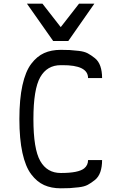

<svg xmlns="http://www.w3.org/2000/svg" viewBox="-20 -1020 658 1040"><path d="M268 -798 126 -1000H210L309 -873L408 -1000H491L350 -798ZM309 0Q258 0 219 -17.5Q180 -35 149 -76Q118 -117 101.5 -192Q85 -267 85 -375Q85 -483 101.5 -558Q118 -633 149 -674Q180 -715 219 -732.5Q258 -750 309 -750Q340 -750 357.5 -749Q375 -748 406 -744.5Q437 -741 455.5 -731Q474 -721 494 -705Q514 -689 523.5 -661.5Q533 -634 533 -597H457Q457 -668 317 -667Q313 -667 311 -667H309Q235 -667 198 -602Q161 -537 161 -375Q161 -213 198 -148Q235 -83 309 -83H311Q405 -83 436 -108Q457 -125 457 -153H533Q533 -116 523.5 -88.5Q514 -61 494 -45Q474 -29 455.5 -19Q437 -9 406 -5.5Q375 -2 357.5 -1Q340 0 309 0Z"/></svg>

Font: Hermit Light
Style: Regular
Weight: 300
Designer: Pablo Caro
Version: Version 2.000;PS 002.000;hotconv 1.0.88;makeotf.lib2.5.64775